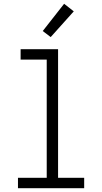

<svg xmlns="http://www.w3.org/2000/svg" viewBox="-20 -995 540 1015"><path d="M75 0V-55H227V-680H89V-735H287V-55H425V0ZM248 -799 206 -831 319 -975 370 -935Z"/></svg>

Font: Iosevka SS18 Light
Style: Regular
Weight: 300
Monospace: yes
Designer: Belleve Invis
Foundry: Belleve Invis
Version: Version 25.1.1; ttfautohint (v1.8.4)